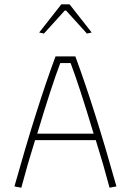

<svg xmlns="http://www.w3.org/2000/svg" viewBox="-20 -872 608 892"><path d="M162 -721 265 -852H303L406 -721L384 -716L287 -823H281L184 -716ZM47 -6Q150 -373 238 -610H330Q418 -373 521 -6L489 0Q461 -106 425 -221H143Q107 -106 79 0ZM415 -251Q348 -474 308 -579H260Q220 -474 153 -251Z"/></svg>

Font: Athiti ExtraLight
Style: Regular
Weight: 275
Designer: CadsonDemak Team
Foundry: CadsonDemak
Version: Version 1.033